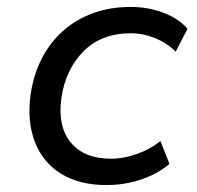

<svg xmlns="http://www.w3.org/2000/svg" viewBox="-20 -525 568 554"><path d="M288 9Q209 9 156.5 -23.5Q104 -56 81 -114.5Q58 -173 68 -250Q76 -308 100 -355Q124 -402 161.5 -435.5Q199 -469 248.5 -487Q298 -505 357 -505Q408 -505 452 -488Q496 -471 521 -442L487 -376Q462 -401 427.5 -415Q393 -429 357 -429Q315 -429 281 -416Q247 -403 221.5 -377.5Q196 -352 179.5 -318Q163 -284 157 -241Q146 -160 184.5 -113.5Q223 -67 301 -67Q336 -67 374.5 -80.5Q413 -94 443 -118L469 -52Q448 -34 419 -20Q390 -6 356.5 1.5Q323 9 288 9Z"/></svg>

Font: Nunito Sans 7pt
Style: Italic
Weight: 400
Italic angle: -9°
Designer: Vernon Adams
Foundry: Vernon Adams
Version: Version 3.101;gftools[0.9.27]